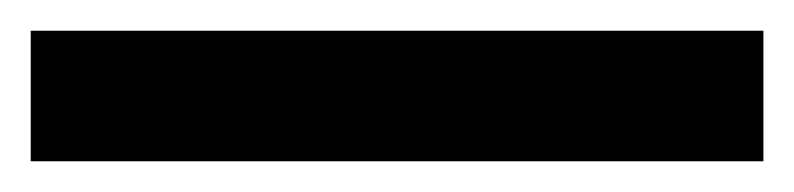

<svg xmlns="http://www.w3.org/2000/svg" viewBox="-23 -865 517 125"><path d="M474 -760V-845H-3V-760Z"/></svg>

Font: Noto Sans Arabic UI Cn SmBd
Style: Regular
Weight: 600
Width: 3
Designer: Monotype Design Team, Nadine Chahine and Nizar Qandah
Foundry: Monotype Imaging Inc.
Version: Version 2.010